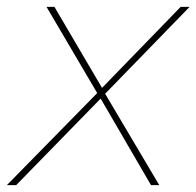

<svg xmlns="http://www.w3.org/2000/svg" viewBox="-45 -537 570 557"><path d="M-25 0 237 -267 90 -517H113L251 -282L479 -517H505L260 -265L417 0H393L247 -251L2 0Z"/></svg>

Font: Argentum Sans Thin
Style: Italic
Weight: 100
Italic angle: -11°
Designer: Julieta Ulanovsky (font), Cristiano Sobral (main changes and remaster)
Foundry: Julieta Ulanovsky (font), Cristiano Sobral (main changes and remaster)
Version: Version 2.007;June 15, 2022;FontCreator 14.0.0.2814 64-bit; 